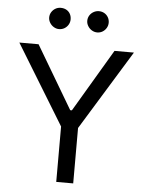

<svg xmlns="http://www.w3.org/2000/svg" viewBox="-60 -954 754 1001"><g transform="rotate(5 317.0 -453.0)"><path d="M118.2 -707 312.5 -378.9H321.3L515.6 -707H617.2L361.3 -290V0H272.5V-290L17.6 -707ZM161.1 -850.6Q161.1 -866.2 168.9 -878.9Q176.8 -891.6 189.5 -898.9Q202.1 -906.2 216.8 -906.2Q233.4 -906.2 246.1 -899.4Q258.8 -892.6 266.1 -879.9Q273.4 -867.2 273.4 -850.6Q273.4 -835.9 266.1 -823.2Q258.8 -810.5 246.1 -802.7Q233.4 -794.9 216.8 -794.9Q203.1 -794.9 189.9 -802.7Q176.8 -810.5 168.9 -823.7Q161.1 -836.9 161.1 -850.6ZM360.4 -850.6Q360.4 -866.2 368.2 -878.9Q376 -891.6 389.2 -898.9Q402.3 -906.2 417 -906.2Q432.6 -906.2 445.3 -898.9Q458 -891.6 465.3 -878.9Q472.7 -866.2 472.7 -850.6Q472.7 -835.9 465.3 -823.2Q458 -810.5 445.3 -802.7Q432.6 -794.9 417 -794.9Q402.3 -794.9 389.2 -802.7Q376 -810.5 368.2 -823.7Q360.4 -836.9 360.4 -850.6Z"/></g></svg>

Font: Pretendard JP Variable
Style: Regular
Weight: 400
Designer: Base glyphs from Inter by Rasmus Andersson; Hangul glyphs from Noto Sans CJK(Source Han Sans) by Jang Soo-young and Kang
Foundry: Kil Hyung-jin
Version: Version 1.307;Glyphs 3.2 (3192)